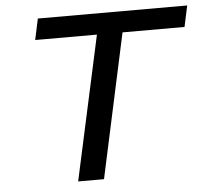

<svg xmlns="http://www.w3.org/2000/svg" viewBox="-49 -710 822 762"><g transform="rotate(-5 362.0 -329.0)"><path d="M706 -574H459L335 0H232L357 -574H111L129 -658H724Z"/></g></svg>

Font: Ysabeau Semibold
Style: Italic
Weight: 600
Italic angle: -12°
Designer: Christian Thalmann (Catharsis Fonts)
Version: Version 0.003